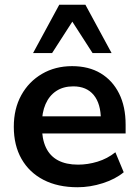

<svg xmlns="http://www.w3.org/2000/svg" viewBox="-20 -777 582 807"><path d="M306 10Q223 10 163 -21Q103 -52 70.5 -109Q38 -166 38 -244Q38 -320 69.5 -377Q101 -434 156.5 -466.5Q212 -499 283 -499Q353 -499 403 -469Q453 -439 480.5 -384Q508 -329 508 -253V-216H139V-288H420L404 -273Q404 -341 374 -377.5Q344 -414 288 -414Q246 -414 216.5 -394.5Q187 -375 171.5 -339.5Q156 -304 156 -255V-248Q156 -193 173 -157Q190 -121 224 -103Q258 -85 308 -85Q349 -85 390 -97.5Q431 -110 465 -137L500 -53Q465 -24 412 -7Q359 10 306 10ZM119 -554 229 -757H339L449 -554H369L284 -686L199 -554Z"/></svg>

Font: Nunito Sans 12pt ExtraLight 12pt
Style: Bold
Weight: 700
Version: Version 3.101;gftools[0.9.27]